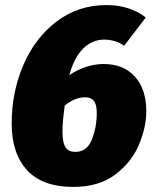

<svg xmlns="http://www.w3.org/2000/svg" viewBox="-20 -716 612 756"><path d="M556 -278Q556 -215 527 -146Q498 -77 433.5 -28.5Q369 20 269 20Q147 20 86.5 -46Q26 -112 26 -230Q26 -353 72 -460Q118 -567 203 -631.5Q288 -696 399 -696Q448 -696 487.5 -682.5Q527 -669 554 -647L469 -536Q434 -560 390 -560Q343 -560 307.5 -525Q272 -490 253 -420Q285 -442 320 -453Q355 -464 388 -464Q466 -464 511 -414.5Q556 -365 556 -278ZM361 -271Q361 -305 349.5 -319Q338 -333 315 -333Q276 -333 235 -301Q226 -237 226 -197Q226 -154 238 -136Q250 -118 277 -118Q322 -118 341.5 -166Q361 -214 361 -271Z"/></svg>

Font: Fira Sans Black
Style: Italic
Weight: 900
Italic angle: -8°
Designer: Carrois Corporate & Edenspiekermann AG
Foundry: Carrois Corporate GbR & Edenspiekermann AG
Version: Version 4.203